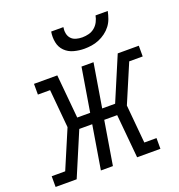

<svg xmlns="http://www.w3.org/2000/svg" viewBox="-169 -863 912 976"><g transform="rotate(-20 287.5 -375.0)"><path d="M-34 0V-58H39L127 -265L108 -472H42V-530H168L190 -294H260L299 -530H364L325 -294H395L495 -530H609V-472H536L448 -265L467 -58H533V0H407L385 -236H315L276 0H211L250 -236H180L80 0ZM345 -610Q316 -610 288 -617.5Q260 -625 240.5 -644.5Q221 -664 215.5 -692.5Q210 -721 215 -750H281Q278 -733 281 -716.5Q284 -700 294.5 -688.5Q305 -677 321 -672.5Q337 -668 354 -668Q372 -668 389.5 -672.5Q407 -677 421 -688.5Q435 -700 443.5 -716.5Q452 -733 455 -750H521Q517 -730 510 -710.5Q503 -691 490.5 -674.5Q478 -658 460.5 -645Q443 -632 423.5 -624Q404 -616 384 -613Q364 -610 345 -610Z"/></g></svg>

Font: Iosevka Curly Slab LtEx
Style: Italic
Weight: 300
Width: 7
Italic angle: -9°
Monospace: yes
Designer: Belleve Invis
Foundry: Belleve Invis
Version: Version 11.1.0; ttfautohint (v1.8.3)